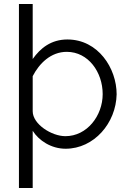

<svg xmlns="http://www.w3.org/2000/svg" viewBox="-20 -730 643 963"><path d="M309 16C452 16 562 -113 565 -257C565 -388 472 -532 318 -532C236 -532 182 -488 144 -434V-710H75V213H144V-74C174 -26 236 16 309 16ZM315 -470C423 -470 495 -368 495 -258C495 -150 417 -47 308 -47C239 -47 144 -107 144 -172V-348C177 -412 235 -470 315 -470Z"/></svg>

Font: FIGSv2-sans-serif
Style: Regular
Weight: 400
Designer: Matt McInerney, Pablo Impallari, Rodrigo Fuenzalida,Mirko Velimirovic
Foundry: Matt McInerney, Pablo Impallari, Rodrigo Fuenzalida
Version: Version 4.021;hotconv 1.0.109;makeotfexe 2.5.65596